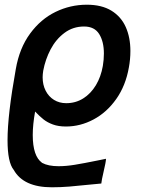

<svg xmlns="http://www.w3.org/2000/svg" viewBox="-20 -574 640 815"><path d="M38.5 147.5Q12 115.5 12 21Q12 -86.5 47 -280.5Q62.5 -370 107.8 -431.5Q153 -493 215.8 -523.5Q278.5 -554 348.5 -554Q411.5 -554 452.8 -528.8Q494 -503.5 513.8 -459.2Q533.5 -415 533.5 -357.5Q533.5 -322 527 -287.5Q513.5 -210.5 473.5 -153.8Q433.5 -97 377.2 -67Q321 -37 260 -37Q228 -37 204.8 -45.5Q181.5 -54 165.2 -66.8Q149 -79.5 129 -100.5Q119 -44.5 119 -1Q119 89.5 159 117.5Q185 131.5 228.5 131.5Q260.5 131.5 297.2 125.5Q334 119.5 395.5 107L430 100Q429.5 114 419.5 156Q411.5 190 410 205Q402 205.5 357.5 210Q311.5 215 274 218Q236.5 221 200 221Q80 221 38.5 147.5ZM416.5 -294Q421 -320.5 421 -347Q421 -397.5 401 -429.5Q381 -461.5 337 -461.5Q290 -461.5 253.8 -434.5Q217.5 -407.5 195 -364.8Q172.5 -322 163.5 -274Q161 -258 161 -246Q161 -214 173.8 -189Q186.5 -164 209.2 -150Q232 -136 261 -136Q301 -136 333.2 -156.2Q365.5 -176.5 387 -212.2Q408.5 -248 416.5 -294Z"/></svg>

Font: JuliaMono SemiBold
Style: Italic
Weight: 600
Italic angle: -9°
Monospace: yes
Designer: cormullion
Foundry: corm
Version: Version 0.056; ttfautohint (v1.8.4)